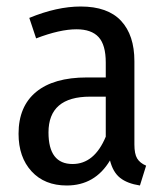

<svg xmlns="http://www.w3.org/2000/svg" viewBox="-20 -558 511 590"><path d="M393 -114Q393 -85 401.5 -71Q410 -57 429 -49L410 12Q371 6 349 -11.5Q327 -29 318 -65Q272 12 185 12Q117 12 77 -31.5Q37 -75 37 -147Q37 -231 91 -275.5Q145 -320 247 -320H305V-366Q305 -420 283 -444Q261 -468 215 -468Q164 -468 91 -440L70 -503Q155 -538 228 -538Q311 -538 352 -494Q393 -450 393 -370ZM203 -54Q270 -54 305 -138V-261H257Q129 -261 129 -151Q129 -54 203 -54Z"/></svg>

Font: Fira Sans Condensed
Style: Regular
Weight: 400
Width: 3
Designer: Carrois Corporate & Edenspiekermann AG
Foundry: Carrois Corporate GbR & Edenspiekermann AG
Version: Version 4.202;PS 004.202;hotconv 1.0.88;makeotf.lib2.5.64775